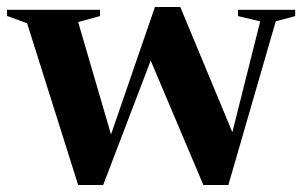

<svg xmlns="http://www.w3.org/2000/svg" viewBox="-26 -522 864 549"><path d="M718 -461 654.5 -476V-494H818V-476L762.5 -461L627 7H555.5L390 -384L421.5 -392L269 7H197.5L51.5 -455.5L-6 -476.5V-494H260V-476L197.5 -459L300.5 -106.5L273 -84L417 -502H489.5L652.5 -110L623.5 -84.5Z"/></svg>

Font: Newsreader 60pt SemiBold
Style: Regular
Weight: 600
Designer: Hugues Gentile
Foundry: Production Type
Version: Version 1.003